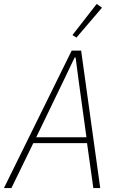

<svg xmlns="http://www.w3.org/2000/svg" viewBox="-40 -955 603 975"><path d="M434 0 402 -228H129L18 0H-20L324 -698H372L469 0ZM359 -548 344 -663H339L284 -548L144 -258H399ZM348 -764 328 -777 451 -935 478 -916Z"/></svg>

Font: IBM Plex Sans Condensed ExtraLight
Style: Italic
Weight: 200
Width: 3
Italic angle: -11°
Designer: Mike Abbink, Paul van der Laan, Pieter van Rosmalen
Foundry: Bold Monday
Version: Version 1.3